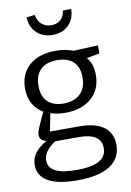

<svg xmlns="http://www.w3.org/2000/svg" viewBox="-106 -831 772 1134"><g transform="rotate(-10 279.5 -264.0)"><path d="M264 239Q147 239 89 205Q31 171 31 107Q31 62 61 27Q91 -8 149 -34L150 -18Q118 -20 101 -31.5Q84 -43 84 -64Q84 -72 86 -80Q88 -88 93.5 -102.5Q99 -117 110.5 -141.5Q122 -166 140 -206L142 -192Q99 -215 76 -254.5Q53 -294 53 -348Q53 -435 110.5 -486Q168 -537 269 -537Q337 -537 386 -513L364 -518L521 -525L522 -477L429 -459L436 -471Q457 -451 468 -422Q479 -393 479 -356Q479 -268 420 -217Q361 -166 263 -166Q207 -166 160 -185L178 -194L152 -63L135 -73H331Q427 -73 477 -35.5Q527 2 527 72Q527 153 460.5 196Q394 239 264 239ZM271 178Q362 178 406 153Q450 128 450 78Q450 34 417 11.5Q384 -11 318 -11H159L182 -16Q102 34 102 92Q102 135 143.5 156.5Q185 178 271 178ZM263 -222Q327 -222 363 -256.5Q399 -291 399 -354Q399 -417 365 -449Q331 -481 268 -481Q204 -481 169 -447.5Q134 -414 134 -350Q134 -288 167.5 -255Q201 -222 263 -222ZM270 -632Q231 -632 201 -648Q171 -664 153.5 -693.5Q136 -723 135 -761L185 -767Q190 -732 213.5 -711Q237 -690 272 -690Q307 -690 328.5 -710Q350 -730 353 -763L403 -765Q403 -726 386.5 -696Q370 -666 340 -649Q310 -632 270 -632Z"/></g></svg>

Font: Bitter Thin
Style: Regular
Weight: 400
Version: Version 3.021